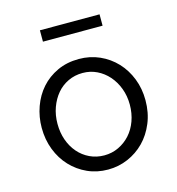

<svg xmlns="http://www.w3.org/2000/svg" viewBox="-102 -751 784 849"><g transform="rotate(-15 290.5 -326.5)"><path d="M53 0ZM53 -244Q53 -294 69.5 -340Q86 -386 116.5 -420.5Q147 -455 191 -475.5Q235 -496 290 -496Q341 -496 384.5 -476.5Q428 -457 460 -423Q492 -389 510 -343Q528 -297 528 -244Q528 -187 508.5 -140Q489 -93 456.5 -60Q424 -27 381 -8.5Q338 10 290 10Q239 10 196 -9.5Q153 -29 121 -63Q89 -97 71 -143.5Q53 -190 53 -244ZM290 -55Q325 -55 355.5 -69.5Q386 -84 408.5 -109Q431 -134 443.5 -168.5Q456 -203 456 -243Q456 -283 443 -317.5Q430 -352 407.5 -377.5Q385 -403 355 -417.5Q325 -432 290 -432Q254 -432 223.5 -417.5Q193 -403 171.5 -377.5Q150 -352 137.5 -317.5Q125 -283 125 -243Q125 -203 137 -169Q149 -135 171 -109.5Q193 -84 223.5 -69.5Q254 -55 290 -55ZM430 -663V-611H157V-663Z"/></g></svg>

Font: Rosa Sans Light
Style: Regular
Weight: 300
Designer: Pentagram / MCKL
Foundry: Pentagram / MCKL
Version: Version 1.005;September 16, 2019;FontCreator 11.5.0.2425 64-